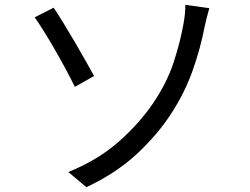

<svg xmlns="http://www.w3.org/2000/svg" viewBox="-20 -751 1040 798"><path d="M264 -36Q389 -87 475 -163.5Q561 -240 617 -323Q675 -409 702.5 -494.5Q730 -580 742 -649Q746 -669 748.5 -693Q751 -717 750 -731L850 -717Q844 -697 838.5 -674.5Q833 -652 830 -638Q813 -549 780.5 -457.5Q748 -366 693 -281Q635 -191 548 -110.5Q461 -30 339 27ZM203 -719Q220 -694 243 -656.5Q266 -619 290.5 -577Q315 -535 336.5 -497Q358 -459 371 -435L291 -390Q275 -423 253 -464Q231 -505 207 -546.5Q183 -588 161.5 -622.5Q140 -657 124 -679Z"/></svg>

Font: Noto Sans KR
Style: Regular
Weight: 400
Designer: Ryoko NISHIZUKA  (kana, bopomofo & ideographs); Paul D. Hunt (Latin, Greek & Cyrillic); Sandoll Communications , Soo-you
Foundry: Adobe
Version: Version 2.004-H2;hotconv 1.0.118;makeotfexe 2.5.65603